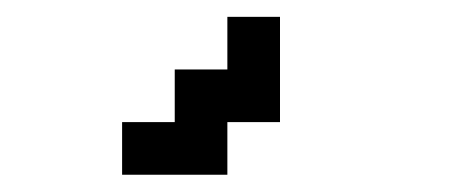

<svg xmlns="http://www.w3.org/2000/svg" viewBox="-20 -895 540 228"><path d="M312.5 -750H250V-687.5H125V-750H187.5V-812.5H250V-875H312.5Z"/></svg>

Font: ChillBitmapSE 16px
Style: Regular
Weight: 400
Designer: Designed by Warren2060
Foundry: ChillType
Version: Version 1.000